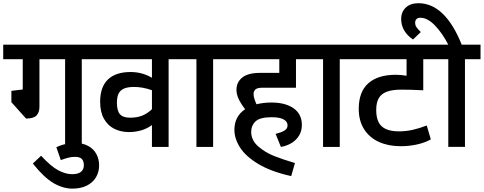

<svg xmlns="http://www.w3.org/2000/svg" viewBox="-29 -903 2974 1180"><path d="M568.8 -539.1H473.6V-0.5H371.1V-539.1H213.4V-247.1Q213.4 -212.9 196 -193.8Q178.7 -174.8 131.3 -174.3L41 -274.9V-344.7L110.8 -353V-539.1H-9.3V-628.4H568.8Z M432.1 -24.4Q479 -24.4 512.5 -6.3Q545.9 11.7 563 43.2Q580.1 74.7 580.1 113.3Q580.1 154.3 560.8 186.8Q541.5 219.2 504.4 237.8Q467.3 256.3 415.5 256.3Q358.4 256.3 299.8 222.2Q241.2 188 172.9 102.1L223.6 54.2Q283.2 118.7 328.1 143.1Q373 167.5 414.1 167.5Q450.7 167.5 468.5 153.1Q486.3 138.7 486.3 113.3Q486.3 85 472.9 73Q459.5 61 432.6 61Q411.6 61 390.6 66.2Q369.6 71.3 344.7 81.1L317.4 2Q343.8 -11.2 374.5 -17.8Q405.3 -24.4 432.1 -24.4Z M1102.1 -539.1H1007.3V0H904.8V-134.3Q876 -112.8 839.6 -102.1Q803.2 -91.3 764.2 -91.3Q713.9 -91.3 673.6 -111.3Q633.3 -131.3 609.9 -173.1Q586.4 -214.8 586.4 -277.3Q586.4 -368.7 634.5 -414.6Q682.6 -460.4 773.4 -460.4Q811 -460.4 844.5 -450.9Q877.9 -441.4 904.8 -424.8V-539.1H550.8V-628.4H1102.1ZM904.8 -231.9V-348.6Q845.2 -369.6 789.6 -368.7Q753.9 -367.7 732.2 -358.2Q710.4 -348.6 700 -327.9Q689.5 -307.1 689.5 -271.5Q689.5 -222.2 708.3 -200.9Q727.1 -179.7 770 -179.7Q812 -179.7 843.8 -191.9Q875.5 -204.1 904.8 -231.9Z M1376 -539.1H1280.8V0H1178.2V-539.1H1083.5V-628.4H1376Z M1529.3 -325.2Q1529.3 -302.2 1547.4 -262.2Q1590.8 -272.9 1639.2 -272.9Q1725.1 -272.9 1775.6 -237.3Q1826.2 -201.7 1826.2 -134.3Q1826.2 -98.6 1809.3 -70.3Q1792.5 -42 1763.2 -24.2Q1733.9 -6.3 1697.3 0L1665 -80.1Q1698.7 -88.4 1718.5 -100.1Q1738.3 -111.8 1738.3 -132.8Q1738.3 -155.8 1713.9 -169.2Q1689.5 -182.6 1641.1 -182.6Q1569.3 -182.6 1542 -157.5Q1514.6 -132.3 1514.6 -89.4Q1516.6 -38.6 1559.3 -2Q1602.1 34.7 1656 55.9Q1710 77.1 1783.7 99.1L1760.7 179.2Q1638.2 152.3 1559.8 105.5Q1481.4 58.6 1446.5 3.9Q1411.6 -50.8 1411.6 -105Q1411.6 -187.5 1477.5 -231.9Q1450.7 -266.6 1437.5 -295.2Q1424.3 -323.7 1424.3 -351.1Q1424.3 -397.5 1459.7 -426.3Q1495.1 -455.1 1568.8 -455.1H1687.5V-539.1H1357.4V-628.4H1880.4V-539.1H1790V-363.8H1583Q1552.7 -363.8 1541 -353.3Q1529.3 -342.8 1529.3 -325.2Z M2154.3 -539.1H2059.1V0H1956.5V-539.1H1861.8V-628.4H2154.3Z M2283.2 -227.5Q2283.2 -157.2 2317.1 -126.5Q2351.1 -95.7 2423.3 -95.7Q2466.3 -95.7 2508.1 -105.2Q2549.8 -114.7 2593.8 -131.8L2618.7 -46.4Q2585 -26.9 2535.9 -15.6Q2486.8 -4.4 2433.1 -4.4Q2358.4 -4.4 2300.3 -30.5Q2242.2 -56.6 2209 -108.4Q2175.8 -160.2 2175.8 -233.9Q2175.8 -339.4 2234.9 -391.4Q2293.9 -443.4 2403.3 -443.4Q2434.6 -443.4 2469.7 -437.5V-539.1H2135.7V-628.4H2649.4V-539.1H2572.3V-348.1Q2484.9 -352.5 2438.5 -352.1Q2382.3 -352.1 2348.4 -339.4Q2314.5 -326.7 2298.8 -299.6Q2283.2 -272.5 2283.2 -227.5Z M2924.3 -539.1H2828.6V-0.5H2726.1V-539.1H2630.9V-628.4H2726.1Q2689 -700.2 2643.6 -747.1Q2598.1 -793.9 2554.2 -793.9Q2538.6 -793.9 2530.5 -785.6Q2522.5 -777.3 2522.5 -763.2Q2522.5 -748 2530.5 -736.1Q2538.6 -724.1 2557.1 -706.1L2509.3 -660.2Q2474.1 -683.6 2455.3 -715.8Q2436.5 -748 2436.5 -785.6Q2436.5 -830.1 2465.1 -856.7Q2493.7 -883.3 2542 -883.3Q2625 -883.3 2691.7 -818.8Q2758.3 -754.4 2808.6 -628.4H2924.3Z"/></svg>

Font: Varta
Style: Bold
Weight: 700
Designer: Joana Correia, Viktoriya Grabowska, Eben Sorkin
Foundry: Sorkin Type
Version: Version 1.002; ttfautohint (v1.3) -l 8 -r 24 -G 200 -x 12 -H